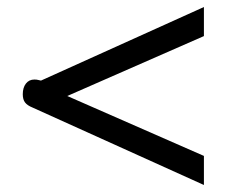

<svg xmlns="http://www.w3.org/2000/svg" viewBox="-20 -530 647 548"><path d="M73 -223Q58 -229 51.5 -237.5Q45 -246 45 -261Q45 -280 54 -291.5Q63 -303 78 -303Q85 -303 88 -302L97 -300L562 -510V-427L172 -256L562 -85V-2Z"/></svg>

Font: Niramit
Style: Regular
Weight: 400
Version: Version 1.000; ttfautohint (v1.6)